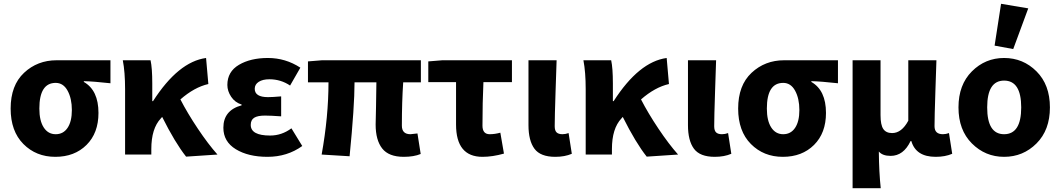

<svg xmlns="http://www.w3.org/2000/svg" viewBox="-20 -813 5579 1010"><path d="M36 -242Q36 -364 106.5 -430Q177 -496 278 -496H561V-375Q471 -385 421 -386V-382Q498 -338 498 -219Q498 -113 435 -50.5Q372 12 271 12Q170 12 103 -55.5Q36 -123 36 -242ZM358 -234Q358 -295 335.5 -336Q313 -377 273 -377Q187 -377 187 -242Q187 -178 210 -142.5Q233 -107 273 -107Q313 -107 335.5 -140.5Q358 -174 358 -234Z M959 11Q901 -62 833 -198Q831 -195 826 -190Q776 -137 776 -29V0H638V-344Q638 -434 626 -496H772Q781 -455 781 -374V-281H785Q918 -488 1064 -508L1076 -371Q1002 -354 929 -290Q966 -218 1020.5 -136.5Q1075 -55 1124 0Z M1387 12Q1286 12 1220.5 -28Q1155 -68 1155 -141Q1155 -233 1251 -259V-263Q1216 -274 1196 -304Q1176 -334 1176 -366Q1176 -436 1237 -472Q1298 -508 1389 -508Q1482 -508 1560 -457L1506 -363Q1457 -396 1397 -396Q1362 -396 1341 -382.5Q1320 -369 1320 -346Q1320 -302 1390 -302Q1413 -302 1459 -306V-201Q1403 -205 1374 -205Q1335 -205 1317 -193.5Q1299 -182 1299 -156Q1299 -100 1401 -100Q1462 -100 1513 -138L1570 -45Q1491 12 1387 12Z M2104 12Q2025 12 1990.5 -32Q1956 -76 1956 -158Q1956 -166 1958 -249Q1960 -332 1960 -380H1845Q1845 -253 1819 9L1672 0Q1708 -200 1708 -380H1600V-490L1674 -496H2194V-380H2101Q2094 -278 2094 -152Q2094 -107 2139 -107Q2146 -107 2176 -111L2193 -3Q2157 12 2104 12Z M2518 12Q2379 12 2379 -158V-381H2233V-490L2307 -496H2673V-381H2523Q2518 -274 2518 -152Q2518 -107 2556 -107Q2583 -107 2612 -115L2631 -5Q2571 12 2518 12Z M2901 12Q2823 12 2791.5 -30.5Q2760 -73 2760 -155V-496H2908Q2907 -466 2902.5 -331.5Q2898 -197 2898 -149Q2898 -126 2908 -116.5Q2918 -107 2939 -107Q2955 -107 2971 -113L2988 -4Q2951 12 2901 12Z M3382 11Q3324 -62 3256 -198Q3254 -195 3249 -190Q3199 -137 3199 -29V0H3061V-344Q3061 -434 3049 -496H3195Q3204 -455 3204 -374V-281H3208Q3341 -488 3487 -508L3499 -371Q3425 -354 3352 -290Q3389 -218 3443.5 -136.5Q3498 -55 3547 0Z M3740 12Q3662 12 3630.5 -30.5Q3599 -73 3599 -155V-496H3747Q3746 -466 3741.5 -331.5Q3737 -197 3737 -149Q3737 -126 3747 -116.5Q3757 -107 3778 -107Q3794 -107 3810 -113L3827 -4Q3790 12 3740 12Z M3863 -242Q3863 -364 3933.5 -430Q4004 -496 4105 -496H4388V-375Q4298 -385 4248 -386V-382Q4325 -338 4325 -219Q4325 -113 4262 -50.5Q4199 12 4098 12Q3997 12 3930 -55.5Q3863 -123 3863 -242ZM4185 -234Q4185 -295 4162.5 -336Q4140 -377 4100 -377Q4014 -377 4014 -242Q4014 -178 4037 -142.5Q4060 -107 4100 -107Q4140 -107 4162.5 -140.5Q4185 -174 4185 -234Z M4465 177V-496H4612V-207Q4612 -156 4626.5 -134.5Q4641 -113 4673 -113Q4723 -113 4758 -178V-496H4906Q4905 -466 4900.5 -331.5Q4896 -197 4896 -149Q4896 -107 4940 -107Q4956 -107 4972 -113L4989 -4Q4952 12 4902 12Q4798 12 4774 -71H4770Q4733 7 4665 7Q4622 7 4603 -16Q4604 93 4613 177Z M5262 12Q5163 12 5092.5 -58.5Q5022 -129 5022 -248Q5022 -367 5092.5 -437.5Q5163 -508 5262 -508Q5362 -508 5432.5 -437.5Q5503 -367 5503 -248Q5503 -129 5432.5 -58.5Q5362 12 5262 12ZM5262 -107Q5352 -107 5352 -248Q5352 -389 5262 -389Q5173 -389 5173 -248Q5173 -107 5262 -107ZM5212 -573 5246 -793 5389 -769 5310 -555Z"/></svg>

Font: Toshiba Sans
Style: Bold
Weight: 700
Designer: Paul D. Hunt
Foundry: Toshiba Corporation
Version: Version 2.020;PS 2.0;hotconv 1.0.86;makeotf.lib2.5.63406